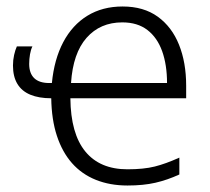

<svg xmlns="http://www.w3.org/2000/svg" viewBox="-20 -562 646 592"><path d="M358 -542Q423 -542 466.5 -510.5Q510 -479 532 -424Q554 -369 554 -298V-259H197Q198 -150 243 -95Q288 -40 373 -40Q423 -40 457 -48.5Q491 -57 533 -76V-24Q496 -7 459 1.5Q422 10 373 10Q319 10 275.5 -7.5Q232 -25 202 -59Q172 -93 155.5 -143Q139 -193 138 -259Q100 -259 73.5 -270Q47 -281 33.5 -303.5Q20 -326 20 -360Q20 -377 23.5 -392.5Q27 -408 32 -419H80Q75 -409 72.5 -394.5Q70 -380 70 -365Q70 -336 85.5 -321Q101 -306 132 -306H140Q147 -379 175 -432Q203 -485 249.5 -513.5Q296 -542 358 -542ZM357 -493Q289 -493 247 -445.5Q205 -398 199 -306H495Q495 -362 480 -404Q465 -446 434.5 -469.5Q404 -493 357 -493Z"/></svg>

Font: Noto Sans Display Light
Style: Regular
Weight: 300
Designer: Monotype Design Team
Foundry: Monotype Imaging Inc.
Version: Version 2.003